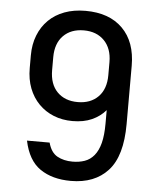

<svg xmlns="http://www.w3.org/2000/svg" viewBox="-52 -751 653 803"><g transform="rotate(5 275.0 -350.0)"><path d="M275 7Q197 7 146 -28Q95 -63 78 -145H173Q184 -104 211 -89Q238 -74 275 -74Q303 -74 326 -82Q349 -90 365.5 -110Q382 -130 390.5 -162.5Q399 -195 399 -245V-301Q376 -274 341.5 -258.5Q307 -243 260 -243Q217 -243 181 -257.5Q145 -272 118.5 -299Q92 -326 77.5 -363.5Q63 -401 63 -448V-502Q63 -548 78 -586Q93 -624 120.5 -651Q148 -678 187 -692.5Q226 -707 275 -707Q375 -707 431 -651Q487 -595 487 -495V-250Q487 -116 431 -54.5Q375 7 275 7ZM275 -324Q329 -324 361 -356.5Q393 -389 393 -447V-502Q393 -559 361 -592Q329 -625 275 -625Q221 -625 189 -592.5Q157 -560 157 -502V-448Q157 -389 189 -356.5Q221 -324 275 -324Z"/></g></svg>

Font: Golos UI
Style: Regular
Weight: 400
Designer: A.Korolkova, Vitaly Kuzmin
Foundry: ParaType Ltd
Version: Version 2.000